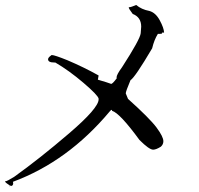

<svg xmlns="http://www.w3.org/2000/svg" viewBox="-23 -749 799 771"><path d="M14 2Q17 -6 18 -6Q19 -6 19 -2Q30 -2 30 -13L29 -19Q250 -101 418 -302Q423 -308 425 -308Q427 -308 427 -304Q458 -295 537 -187Q576 -148 592 -148Q604 -148 623 -160Q633 -169 633 -182Q633 -200 605.5 -237Q578 -274 491 -352L482 -374Q482 -382 501 -427Q519 -438 588 -555Q596 -589 611 -613H619Q628 -613 628 -616L627 -618H636Q635 -637 618.5 -667.5Q602 -698 577 -705Q545 -711 524 -729Q503 -720 496 -720H495Q494 -720 494 -719Q494 -714 510 -693Q544 -680 544 -642Q544 -639 542 -615.5Q540 -592 467 -479Q445 -449 445 -438L446 -435Q429 -412 423 -412L421 -413Q408 -418 370 -429L373 -446Q314 -479 248 -507Q196 -528 185 -528Q183 -528 183 -527Q170 -518 170 -511Q170 -498 195 -498H199Q254 -466 312 -416.5Q370 -367 373 -353V-350Q373 -315 254.5 -213.5Q136 -112 34 -39Q5 -21 -1 -21H-3Q-3 -16 19 -3Q18 -5 17 -5Q15 -5 14 2Z"/></svg>

Font: Xiaobo Songti 小帛宋体
Style: Regular
Weight: 400
Version: Version 1.501;March 17, 2024;FontCreator 14.0.0.2814 64-bit